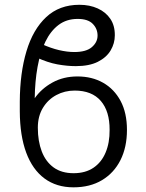

<svg xmlns="http://www.w3.org/2000/svg" viewBox="-20 -780 618 810"><path d="M306.6 -457.5Q368.2 -457.5 415 -430.9Q461.9 -404.3 488.8 -354Q515.6 -303.7 515.6 -231.9Q515.6 -159.2 488.3 -104.7Q460.9 -50.3 410.4 -20Q359.9 10.3 290 10.3Q218.3 10.3 167.7 -27.1Q117.2 -64.5 90.6 -136Q64 -207.5 63.5 -310.1V-351.1Q64 -471.7 91.6 -563.7Q119.1 -655.8 174.8 -707.8Q230.5 -759.8 314.9 -759.8Q358.4 -759.8 392.3 -744.4Q426.3 -729 445.6 -700.4Q464.8 -671.9 464.4 -630.9Q464.4 -597.2 446.8 -567.4Q429.2 -537.6 392.8 -519.3Q356.4 -501 299.8 -501Q263.2 -501 221.9 -508.5Q180.7 -516.1 133.3 -538.1L155.8 -594.2Q194.3 -576.7 229 -568.6Q263.7 -560.5 293.5 -560.5Q343.8 -560.5 367.7 -581.3Q391.6 -602.1 391.6 -629.9Q391.6 -658.7 371.3 -679.4Q351.1 -700.2 307.6 -700.2Q260.7 -700.2 227.1 -674.8Q193.4 -649.4 171.4 -604Q149.4 -558.6 138.4 -497.6Q127.4 -436.5 126.5 -365.7Q155.3 -406.7 201.7 -432.1Q248 -457.5 306.6 -457.5ZM294.9 -397.9Q252.9 -397.9 217.5 -378.9Q182.1 -359.9 160.9 -324.7Q139.6 -289.6 139.6 -241.2Q139.6 -184.6 156.2 -141.1Q172.9 -97.7 206.3 -73.5Q239.7 -49.3 290.5 -49.3Q340.3 -49.3 374.3 -72.3Q408.2 -95.2 425.5 -136.5Q442.9 -177.7 442.4 -231.9Q442.9 -310.5 405.3 -354.2Q367.7 -397.9 294.9 -397.9Z"/></svg>

Font: Inter Tight Light
Style: Regular
Weight: 300
Designer: Rasmus Andersson
Foundry: rsms
Version: Version 3.004